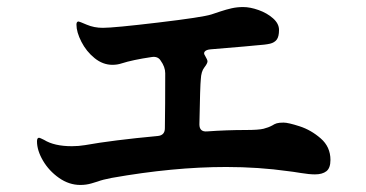

<svg xmlns="http://www.w3.org/2000/svg" viewBox="-20 -632 1040 545"><path d="M918 -178Q918 -155 906.5 -146Q895 -137 874 -137Q858 -137 833.5 -141Q809 -145 799 -146Q714 -158 622 -158Q472 -158 297 -127Q271 -122 258 -117Q255 -116 240 -111.5Q225 -107 208 -107Q176 -107 147.5 -127Q119 -147 102 -176Q85 -205 85 -231Q85 -241 91 -241Q93 -241 105 -235Q134 -217 184 -217Q203 -217 221 -220Q299 -234 428 -246Q448 -248 448 -268Q449 -332 449 -424Q449 -442 436 -460Q428 -473 410 -470Q356 -462 325 -452Q313 -448 299 -448Q272 -448 248.5 -467Q225 -486 211 -513.5Q197 -541 197 -562Q197 -571 203 -571Q205 -571 226 -562Q247 -553 272 -553Q303 -553 429 -568Q555 -583 580 -591Q589 -594 605.5 -599.5Q622 -605 637.5 -608.5Q653 -612 670 -612Q690 -612 714 -603.5Q738 -595 755 -580Q772 -565 772 -547Q772 -528 765.5 -519.5Q759 -511 746.5 -508Q734 -505 705 -503L673 -500Q582 -492 578 -492Q566 -491 561.5 -486Q557 -481 562 -474Q569 -462 569 -458Q569 -452 560 -440.5Q551 -429 550 -407Q548 -390 546 -279Q546 -257 568 -259Q623 -263 678 -263Q714 -263 728 -266.5Q742 -270 753 -276Q759 -280 765.5 -282Q772 -284 785 -284Q798 -284 830.5 -273.5Q863 -263 890.5 -239Q918 -215 918 -178Z"/></svg>

Font: Shippori Antique B1
Style: Regular
Weight: 400
Designer: FONTDASU
Foundry: FONTDASU / Google Inc. / but / Adobe
Version: Version 2.001